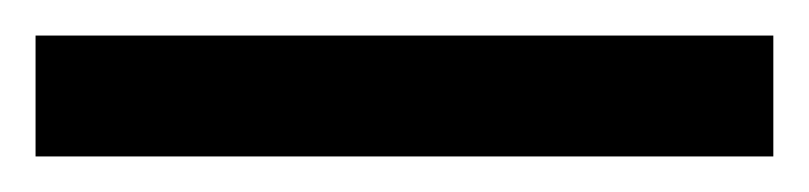

<svg xmlns="http://www.w3.org/2000/svg" viewBox="-22 70 455 108"><path d="M413 158H-2V90H413Z"/></svg>

Font: Noto Sans Tai Tham
Style: Regular
Weight: 400
Designer: Monotype Design Team 2013. Revised by David WIlliams 2020
Foundry: Monotype Imaging Inc.
Version: Version 2.002